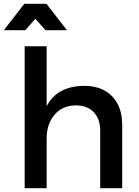

<svg xmlns="http://www.w3.org/2000/svg" viewBox="-39 -984 728 1004"><path d="M485 -300Q485 -362 451 -397.5Q417 -433 357 -433Q286 -432 245.5 -383Q205 -334 205 -261H173Q173 -360 201 -420Q229 -480 280.5 -507.5Q332 -535 402 -535Q464 -535 508.5 -510Q553 -485 576.5 -439.5Q600 -394 600 -330V0H485ZM90 -742H205V0H90ZM88 -964H204L311 -826H199L112 -924H180L93 -826H-19Z"/></svg>

Font: Alexandria
Style: Regular
Weight: 400
Designer: Mohamed Gaber
Foundry: Kief Type Foundry
Version: Version 5.100